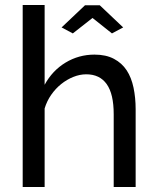

<svg xmlns="http://www.w3.org/2000/svg" viewBox="-20 -750 630 770"><path d="M227 -640 321 -729H380L474 -640L429 -616L351 -678L272 -616ZM524 0H436V-292Q436 -373 408 -412.5Q380 -452 326 -452Q300 -452 274 -441.5Q248 -431 225.5 -413Q203 -395 185.5 -370Q168 -345 159 -315V0H71V-730H159V-410Q190 -467 243 -499Q296 -531 359 -531Q405 -531 437 -514Q469 -497 488 -468Q507 -439 515.5 -398.5Q524 -358 524 -312Z"/></svg>

Font: IngvarSans
Style: Regular
Weight: 500
Version: Version 3.000